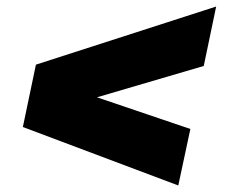

<svg xmlns="http://www.w3.org/2000/svg" viewBox="-20 -599 690 588"><path d="M526 -31 50 -210 90 -401 642 -579 604 -397 277 -301 563 -204Z"/></svg>

Font: Azeret Mono Thin Black
Style: Italic
Weight: 900
Italic angle: -12°
Version: Version 1.002